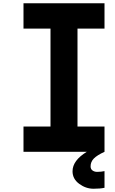

<svg xmlns="http://www.w3.org/2000/svg" viewBox="-20 -937 707 1185"><path d="M625 -916.7V-760.4H458.3V-156.2H625V0Q579.4 20.8 559.2 41.3Q539.1 61.8 539.1 89.8Q539.1 106.8 551.1 115.2Q563.2 123.7 578.8 123.7Q604.8 123.7 625 119.1V222Q598.3 227.9 557.3 227.9Q509.8 227.9 468.8 197.6Q427.7 167.3 427.7 120.4Q427.7 53.4 515.6 0H125V-156.2H291.7V-760.4H125V-916.7Z"/></svg>

Font: Monoid
Style: Bold
Weight: 700
Width: 4
Designer: Andreas Larsen (@larsenwork)
Version: Version 0.61